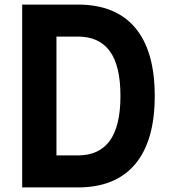

<svg xmlns="http://www.w3.org/2000/svg" viewBox="-20 -820 740 840"><path d="M77 0V-800H320Q486 -800 571.5 -698.5Q657 -597 657 -400Q657 -204 571.5 -102Q486 0 320 0ZM227 -140H320Q414 -140 460.5 -204.5Q507 -269 507 -400Q507 -532 460.5 -596Q414 -660 320 -660H227Z"/></svg>

Font: Martian Mono SemiExpanded SemiBold
Style: Regular
Weight: 600
Monospace: yes
Version: Version 0.930